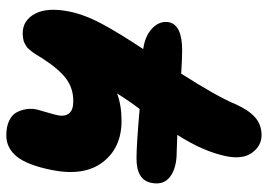

<svg xmlns="http://www.w3.org/2000/svg" viewBox="-139 -434 840 602"><g transform="rotate(-90 281.0 -133.0)"><path d="M158.2 267.1Q125.5 267.1 103.8 238.3Q82 209.5 91.8 158.2Q106.4 85 159.2 2.9Q111.3 1 105 1Q55.7 1 28.1 -19.5Q0.5 -40 8.8 -79.1Q18.1 -125 85 -125Q127.9 -125 240.2 -115.2Q260.7 -141.1 289.1 -186Q252 -171.9 203.1 -171.9Q119.1 -171.9 74 -230.2Q28.8 -288.6 48.8 -390.1Q64.5 -467.8 91.3 -500.5Q118.2 -533.2 157.2 -533.2Q184.1 -533.2 202.6 -524.7Q221.2 -516.1 229 -502.2Q236.8 -488.3 239.7 -470.5Q242.7 -452.6 237.8 -434.1Q236.3 -427.7 229.7 -406Q223.1 -384.3 220.2 -370.1Q216.3 -349.6 226.6 -336.4Q236.8 -323.2 265.1 -323.2Q304.7 -323.2 334.7 -345.2Q364.7 -367.2 398.9 -419.9Q399.9 -421.9 404.8 -429.7Q409.7 -437.5 410.9 -439.5Q412.1 -441.4 416.5 -448Q420.9 -454.6 422.9 -456.5Q424.8 -458.5 429.2 -463.6Q433.6 -468.8 436.8 -470.2Q439.9 -471.7 444.8 -474.9Q449.7 -478 454.3 -479Q459 -480 464.8 -481Q470.7 -481.9 477.1 -481.9Q518.1 -481.9 538.8 -443.4Q559.6 -404.8 545.9 -335.9Q536.1 -287.6 507.6 -234.1Q479 -180.7 428.2 -104Q470.2 -98.1 493.9 -75Q517.6 -51.8 512.2 -22.9Q503.4 18.1 423.8 18.1Q397.5 18.1 351.1 15.1Q278.3 129.4 255.9 184.1Q237.8 225.6 214.6 246.3Q191.4 267.1 158.2 267.1Z"/></g></svg>

Font: Shantell Sans Irregular
Style: Italic
Weight: 800
Italic angle: -11.31°
Designer: Stephen Nixon, Anya Danilova, Shantell Martin
Foundry: Arrow Type
Version: Version 1.006;[9816181b4]